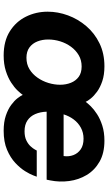

<svg xmlns="http://www.w3.org/2000/svg" viewBox="209 -789 590 1048"><g transform="rotate(90 504.0 -265.0)"><path d="M282.8 10Q204.6 10 151.3 -23.4Q98 -56.8 70.9 -111.7Q43.8 -166.6 43.8 -230.2Q43.8 -286.2 63.9 -340.9Q84 -395.6 122.4 -440.8Q160.8 -486 216.2 -513Q271.6 -540 341.6 -540Q388.4 -540 422.8 -528.4Q457.2 -516.8 480.4 -499.8Q503.6 -482.8 517.4 -465.8Q531.2 -448.8 536 -437.6Q543.6 -448.8 560.3 -465.8Q577 -482.8 603.2 -499.8Q629.4 -516.8 665.6 -528.4Q701.8 -540 748 -540Q816.2 -540 862.7 -513.3Q909.2 -486.6 935.2 -443.1Q961.2 -399.6 968.1 -347.6Q975 -295.6 964.8 -244.8L960.8 -224.6H589.6Q590.8 -189.8 602.6 -162.5Q614.4 -135.2 637.7 -119.6Q661 -104 696.2 -104Q726.4 -104 746.6 -113.9Q766.8 -123.8 778.9 -137.3Q791 -150.8 796.3 -160.7Q801.6 -170.6 801.6 -170.6H944.4Q944.4 -170.6 937.6 -152.2Q930.8 -133.8 914.5 -107.3Q898.2 -80.8 869.5 -53.8Q840.8 -26.8 797.6 -8.4Q754.4 10 693.8 10Q646 10 611.2 -1.8Q576.4 -13.6 553 -30.9Q529.6 -48.2 516.2 -65.6Q502.8 -83 498 -94.2Q490.4 -83 473.8 -65.6Q457.2 -48.2 430.7 -30.9Q404.2 -13.6 367.2 -1.8Q330.2 10 282.8 10ZM295.4 -114.4Q330.8 -114.4 357.8 -130.9Q384.8 -147.4 403.9 -174.7Q423 -202 432.8 -234.3Q442.6 -266.6 442.6 -298.2Q442.6 -330 431.9 -356.8Q421.2 -383.6 399.4 -399.6Q377.6 -415.6 342.8 -415.6Q308.2 -415.6 281.2 -399.7Q254.2 -383.8 234.9 -357.3Q215.6 -330.8 205.6 -298.5Q195.6 -266.2 195.6 -233Q195.6 -200.8 206.3 -173.8Q217 -146.8 239.1 -130.6Q261.2 -114.4 295.4 -114.4ZM604.2 -317.2H831.8Q836 -345.8 826.6 -370.5Q817.2 -395.2 795 -410.6Q772.8 -426 737.2 -426Q704 -426 677.2 -411.5Q650.4 -397 632 -372.3Q613.6 -347.6 604.2 -317.2Z"/></g></svg>

Font: Be Vietnam Pro Variable Thin
Style: Italic
Weight: 100
Italic angle: -12°
Designer: Lam Bao, Tony Le, Vietanh Nguyen
Foundry: Yellow Type Foundry
Version: Version 1.002